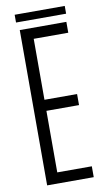

<svg xmlns="http://www.w3.org/2000/svg" viewBox="-97 -928 542 974"><g transform="rotate(-10 174.0 -440.5)"><path d="M64 0V-800H304V-744H126V-430H294V-373H126V-56H304V0ZM52 -841V-881H310V-841Z"/></g></svg>

Font: Big Shoulders Text Light
Style: Regular
Weight: 300
Designer: Patric King
Foundry: XO Type Co
Version: Version 1.000; ttfautohint (v1.8.2)